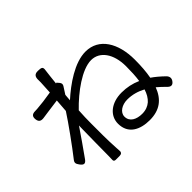

<svg xmlns="http://www.w3.org/2000/svg" viewBox="-173 -1039 1325 1325"><g transform="rotate(-45 490.0 -376.0)"><path d="M181 -533 277 -546 270 -451C225 -381 129 -248 70 -173C56 -155 61 -143 74 -125C93 -98 109 -95 128 -122C172 -183 223 -257 263 -316L262 -277C260 -171 260 -121 259 -27C259 -16 259 1 258 15C257 24 263 31 274 31H298H314C331 31 340 21 338 5C337 -7 337 -19 336 -29C331 -116 332 -176 332 -265C332 -303 333 -346 336 -391C423 -482 551 -576 641 -576C724 -576 782 -498 782 -375C782 -326 780 -280 774 -239C729 -259 682 -269 631 -269C531 -269 462 -213 462 -134C462 -35 541 4 635 4C734 4 792 -43 824 -128C843 -112 861 -95 880 -76C900 -54 919 -53 936 -78C948 -96 945 -114 929 -130C900 -158 872 -182 844 -201C853 -248 857 -304 857 -365C857 -526 786 -645 655 -645C547 -645 425 -558 342 -483L346 -532L380 -585C386 -595 386 -606 378 -616L362 -635L356 -633C361 -679 365 -719 369 -747C375 -780 362 -782 329 -783C296 -784 285 -766 287 -733C287 -726 287 -719 287 -712L282 -619C231 -610 173 -603 141 -601C134 -601 127 -600 120 -600C91 -600 78 -588 81 -559C84 -532 98 -522 125 -525ZM694 -198C717 -192 738 -183 759 -172C749 -139 733 -112 712 -93C691 -75 664 -64 629 -64C574 -64 528 -87 528 -137C528 -179 574 -207 625 -207C649 -207 672 -204 694 -198Z"/></g></svg>

Font: GenSenRounded2 TW R
Style: Regular
Weight: 400
Version: Version 2.100;PS 2.1;hotconv 16.6.51;makeotf.lib2.5.65220 DE